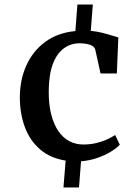

<svg xmlns="http://www.w3.org/2000/svg" viewBox="-20 -701 606 847"><path d="M67.5 -270Q67.5 -348 96 -411.8Q124.5 -475.5 179.2 -516Q234 -556.5 312.5 -564L321.5 -681H389.5L380.5 -565Q409 -562 431.8 -556.2Q454.5 -550.5 472 -544.8Q489.5 -539 502 -536L495.5 -377H423.5L400.5 -481Q398 -491.5 388 -498Q378 -504.5 363 -507.2Q348 -510 331 -510Q291.5 -510 260.8 -487Q230 -464 212.8 -417.8Q195.5 -371.5 195 -299.5Q194.5 -240.5 206 -196Q217.5 -151.5 237.8 -122.2Q258 -93 286 -78.2Q314 -63.5 347.5 -63.5Q377.5 -63.5 404 -69.8Q430.5 -76 451.8 -85.8Q473 -95.5 488 -105.5L508.5 -62.5Q494 -47 468 -31.2Q442 -15.5 408.5 -4Q375 7.5 337.5 10.5L328.5 126H260L269.5 7.5Q201.5 -3.5 156.8 -42Q112 -80.5 90 -139.5Q68 -198.5 67.5 -270Z"/></svg>

Font: Merriweather 28pt SemiBold
Style: Regular
Weight: 600
Version: Version 2.100